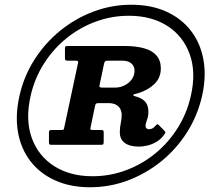

<svg xmlns="http://www.w3.org/2000/svg" viewBox="-20 -780 910 810"><path d="M370.5 -36.5Q275.5 -36.5 208.5 -79.2Q141.5 -122 114 -198.2Q86.5 -274.5 109 -375Q126 -450 165.8 -512.2Q205.5 -574.5 261.5 -619.5Q317.5 -664.5 384.5 -689Q451.5 -713.5 523.5 -713.5Q619 -713.5 685.8 -670.8Q752.5 -628 780.2 -551.8Q808 -475.5 785 -375Q768 -300 728.2 -237.8Q688.5 -175.5 632.5 -130.5Q576.5 -85.5 509.5 -61Q442.5 -36.5 370.5 -36.5ZM534 -760Q451 -760 374.5 -731.2Q298 -702.5 234 -650.5Q170 -598.5 125.2 -528.2Q80.5 -458 62 -375Q43.5 -292 56 -221.8Q68.5 -151.5 108.8 -99.5Q149 -47.5 213 -18.8Q277 10 360 10Q443 10 519.5 -18.8Q596 -47.5 660 -99.2Q724 -151 768.8 -221.5Q813.5 -292 832.5 -375Q851 -458 838.2 -528.2Q825.5 -598.5 785.2 -650.5Q745 -702.5 681.2 -731.2Q617.5 -760 534 -760ZM672.5 -211.5Q677 -218 677.8 -220.8Q678.5 -223.5 672.5 -229.5L651 -251.5Q645.5 -256.5 644 -256.2Q642.5 -256 637.5 -251Q628.5 -240.5 621.2 -237.5Q614 -234.5 608 -234.5Q602 -234.5 598 -238.8Q594 -243 594 -248.5Q594 -256 597 -264.5Q600 -273 603 -283.5Q606 -294 606 -307.5Q606 -333 595.5 -347.2Q585 -361.5 565 -369Q553 -373.5 547.5 -374.8Q542 -376 542 -379Q542 -381.5 547.8 -382.8Q553.5 -384 565 -387.5Q607 -401 632.8 -427Q658.5 -453 658.5 -491.5Q658.5 -524.5 640.5 -545.5Q622.5 -566.5 588.2 -576.2Q554 -586 504.5 -586H267Q259.5 -586 256.8 -584.5Q254 -583 254 -575.5V-537Q254 -528 256.2 -526Q258.5 -524 267 -524H296.5Q307 -524 308.8 -521.8Q310.5 -519.5 308.5 -511L251.5 -244.5Q250 -237 248.8 -234.2Q247.5 -231.5 237.5 -231.5H198Q190.5 -231.5 188.5 -229.2Q186.5 -227 186.5 -220V-180Q186.5 -173.5 188.5 -171.2Q190.5 -169 197.5 -169H404Q413.5 -169 415.5 -171.2Q417.5 -173.5 417.5 -183.5V-221Q417.5 -228.5 414.8 -230Q412 -231.5 405 -231.5H373Q363 -231.5 361.8 -234.2Q360.5 -237 362.5 -244.5L381 -333.5Q382.5 -340.5 385.5 -342.8Q388.5 -345 397 -345H436.5Q459 -345 471.5 -337Q484 -329 488.8 -317.8Q493.5 -306.5 493.5 -297Q493.5 -279 489.5 -260.5Q485.5 -242 485.5 -221.5Q485.5 -192.5 506.5 -177Q527.5 -161.5 566 -161.5Q584 -161.5 603.8 -166.5Q623.5 -171.5 641.5 -182.5Q659.5 -193.5 672.5 -211.5ZM413.5 -410.5Q402.5 -410.5 400.5 -412.8Q398.5 -415 400.5 -423.5L419 -511.5Q421 -519.5 424.2 -521.8Q427.5 -524 437 -524H496.5Q520.5 -524 534 -512.5Q547.5 -501 547.5 -482Q547.5 -466.5 540.8 -453.5Q534 -440.5 522.2 -430.8Q510.5 -421 496 -415.8Q481.5 -410.5 465.5 -410.5Z"/></svg>

Font: Besley ExtraBold
Style: Italic
Weight: 800
Italic angle: -13°
Designer: Owen Earl
Foundry: indestructible type*
Version: Version 2.001